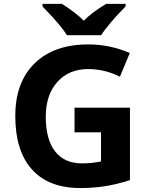

<svg xmlns="http://www.w3.org/2000/svg" viewBox="-20 -951 764 981"><path d="M621.6 -931.2V-918Q580.6 -877 546.1 -836.2Q511.7 -795.4 496.6 -771H322.3Q308.1 -793.9 281.7 -825.9Q255.4 -857.9 197.3 -918V-931.2H296.4Q368.2 -885.7 408.2 -845.2Q449.2 -887.7 522.5 -931.2ZM360.8 -400.9H644V-30.8Q575.2 -8.3 514.4 0.7Q453.6 9.8 390.1 9.8Q228.5 9.8 143.3 -85.2Q58.1 -180.2 58.1 -357.9Q58.1 -530.8 157 -627.4Q255.9 -724.1 431.2 -724.1Q541 -724.1 643.1 -680.2L592.8 -559.1Q514.6 -598.1 430.2 -598.1Q332 -598.1 272.9 -532.2Q213.9 -466.3 213.9 -355Q213.9 -238.8 261.5 -177.5Q309.1 -116.2 399.9 -116.2Q447.3 -116.2 496.1 -126V-274.9H360.8Z"/></svg>

Font: Zoram GWebM
Style: Bold
Weight: 700
Foundry: Ascender Corporation
Version: Version 1.000